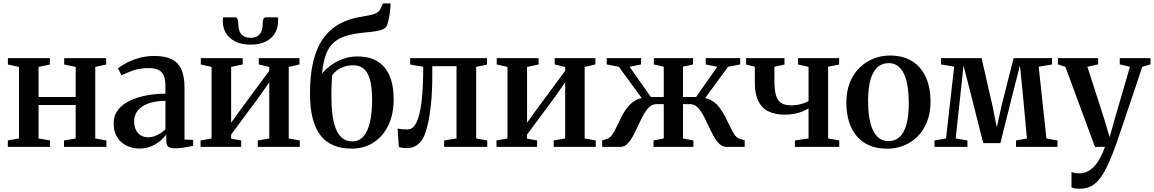

<svg xmlns="http://www.w3.org/2000/svg" viewBox="-20 -882 6929 1153"><path d="M27 0V-38.5L94 -50.5V-480L27.5 -494.5V-533H279.5V-494.5L211.5 -480V-299.5H434.5V-480L365.5 -494.5V-533H617.5V-494.5L552 -480V-50.5L619 -38.5V0H364.5V-38.5L434.5 -50.5V-251.5H211.5V-50.5L280.5 -38.5V0Z M817.5 10Q776 10 740.8 -7Q705.5 -24 684 -57.5Q662.5 -91 662.5 -141Q662.5 -189 689.5 -223Q716.5 -257 761.2 -278Q806 -299 861.2 -309.2Q916.5 -319.5 973.5 -319.5V-361.5Q973.5 -399.5 964.8 -424Q956 -448.5 934 -460.8Q912 -473 872.5 -473Q818.5 -473 776.8 -458Q735 -443 710 -430L688.5 -471.5Q702.5 -484 734.2 -501.5Q766 -519 810.5 -532.5Q855 -546 907 -546Q972 -546 1011.8 -525.8Q1051.5 -505.5 1069.8 -463.8Q1088 -422 1088 -357V-44L1140 -42V-6.5Q1129 -4 1111.2 -0.5Q1093.5 3 1073.2 5.8Q1053 8.5 1034 8.5Q1005 8.5 991.8 0Q978.5 -8.5 978.5 -37V-74Q968 -58.5 945.5 -38.8Q923 -19 890.8 -4.5Q858.5 10 817.5 10ZM869.5 -57.5Q896 -57.5 924.2 -71Q952.5 -84.5 973.5 -106V-276.5Q912.5 -276 870.5 -260.5Q828.5 -245 807 -218Q785.5 -191 785.5 -155Q785.5 -123.5 796.5 -101.5Q807.5 -79.5 826.5 -68.5Q845.5 -57.5 869.5 -57.5Z M1184.5 0V-38.5L1250.5 -50.5V-480L1186 -495V-533H1437.5V-495L1368 -480V-145L1426 -225.5L1597 -457V-480L1534 -495V-533H1778.5V-495L1714 -480V-50.5L1780.5 -38.5V0H1528V-38.5L1597 -50.5V-388L1536.5 -301L1368 -74V-49.5L1428.5 -38.5V0ZM1391.5 -778Q1403.5 -778 1407.2 -765.5Q1411 -753 1411 -737.5Q1411 -715 1417.8 -696.2Q1424.5 -677.5 1440.8 -666.2Q1457 -655 1485 -655Q1512.5 -655 1528.2 -666.2Q1544 -677.5 1550.8 -696.2Q1557.5 -715 1557.5 -737.5Q1557.5 -753 1561.2 -765.5Q1565 -778 1577 -778H1649Q1649.5 -773 1649.8 -766.8Q1650 -760.5 1650 -755.5Q1650 -715 1631.5 -683Q1613 -651 1576 -632.5Q1539 -614 1484.5 -614Q1431 -614 1393.8 -632.5Q1356.5 -651 1337.2 -683Q1318 -715 1318 -755.5Q1318 -761 1318.5 -766.5Q1319 -772 1319.5 -778Z M2091 10.5Q2030 10.5 1983.2 -9Q1936.5 -28.5 1905 -68.8Q1873.5 -109 1857.5 -171.8Q1841.5 -234.5 1841.5 -321.5Q1841.5 -430 1860.8 -511Q1880 -592 1919 -648.2Q1958 -704.5 2017.2 -737.8Q2076.5 -771 2156.5 -782.5Q2203.5 -789.5 2230.2 -799.2Q2257 -809 2265.5 -830.5L2279.5 -861.5H2325.5Q2325 -838.5 2322.2 -815Q2319.5 -791.5 2314.8 -769.5Q2310 -747.5 2304 -729Q2296.5 -714 2279.2 -706.2Q2262 -698.5 2236.5 -694.5Q2211 -690.5 2178 -687.5Q2110 -681.5 2062.5 -667.8Q2015 -654 1984.8 -627.2Q1954.5 -600.5 1937.5 -555.2Q1920.5 -510 1914 -440.5Q1938 -468.5 1970 -491.8Q2002 -515 2041.8 -529Q2081.5 -543 2127.5 -543Q2178 -543 2217.8 -527.8Q2257.5 -512.5 2285.8 -481Q2314 -449.5 2329 -400.8Q2344 -352 2344 -285Q2344 -197 2312.5 -130.5Q2281 -64 2224.2 -26.8Q2167.5 10.5 2091 10.5ZM2095 -33Q2137 -33 2163.2 -63.5Q2189.5 -94 2202 -149.5Q2214.5 -205 2214.5 -280Q2214.5 -340.5 2206.8 -381Q2199 -421.5 2184.2 -445.5Q2169.5 -469.5 2148.2 -479.8Q2127 -490 2099.5 -490Q2070 -490 2045.2 -481.2Q2020.5 -472.5 2002.8 -459Q1985 -445.5 1975 -431Q1973 -411.5 1972 -391.5Q1971 -371.5 1970.5 -350.2Q1970 -329 1970 -305.5Q1970 -250.5 1975.5 -201.2Q1981 -152 1994.8 -114.2Q2008.5 -76.5 2033 -54.8Q2057.5 -33 2095 -33Z M2420 7.5Q2405 7.5 2393.8 5.5Q2382.5 3.5 2375 1L2368 -110Q2378 -107.5 2394.8 -106Q2411.5 -104.5 2427.5 -104.5Q2460 -104.5 2480.8 -146.2Q2501.5 -188 2511.5 -271.8Q2521.5 -355.5 2521.5 -481L2443 -494.5V-533H2904.5V-494L2839.5 -480.5V-50.5L2906 -38.5V0H2647V-38.5L2721.5 -50.5V-484.5H2576V-434Q2576 -329.5 2568 -255.2Q2560 -181 2548.5 -133.2Q2537 -85.5 2525 -61Q2509.5 -29 2484.5 -10.8Q2459.5 7.5 2420 7.5Z M2961.5 0V-38.5L3027.5 -50.5V-480L2963 -495V-533H3214.5V-495L3145 -480V-145L3203 -225.5L3374 -457V-480L3311 -495V-533H3555.5V-495L3491 -480V-50.5L3557.5 -38.5V0H3305V-38.5L3374 -50.5V-388L3313.5 -301L3145 -74V-49.5L3205.5 -38.5V0Z M3596 0V-39L3627.5 -49Q3644.5 -55 3658 -75.5Q3671.5 -96 3685 -124.8Q3698.5 -153.5 3714 -184Q3729.5 -214.5 3750.8 -240.5Q3772 -266.5 3801 -281.8Q3830 -297 3870.5 -294.5L3863 -253L3696 -481L3623.5 -495V-533H3830V-495L3761 -481L3888.5 -299.5H3966V-481.5L3906.5 -495V-533H4142V-495L4081.5 -481.5V-299.5H4160L4287.5 -481L4218 -495V-533H4425V-495L4352.5 -481L4185 -253L4178 -294.5Q4218.5 -297 4247.5 -281.8Q4276.5 -266.5 4297.2 -240.2Q4318 -214 4333.8 -183.8Q4349.5 -153.5 4362.8 -124.8Q4376 -96 4389.8 -75.2Q4403.5 -54.5 4421 -49L4452 -39V0H4342.5Q4318.5 0 4299.5 -18.5Q4280.5 -37 4264.5 -66.2Q4248.5 -95.5 4233.5 -128.2Q4218.5 -161 4202.8 -190.2Q4187 -219.5 4168.2 -238Q4149.5 -256.5 4125.5 -256.5H4081.5V-50.5L4144 -38.5V0H3904.5V-38.5L3966 -50.5V-256.5H3920.5Q3896.5 -256.5 3877.8 -238Q3859 -219.5 3843.2 -190.2Q3827.5 -161 3812.5 -128.2Q3797.5 -95.5 3781.8 -66.2Q3766 -37 3747.8 -18.5Q3729.5 0 3706 0Z M4753.5 0V-38.5L4835.5 -50.5V-231.5Q4819.5 -221.5 4798.8 -212.8Q4778 -204 4752 -198.8Q4726 -193.5 4694 -193.5Q4633 -193.5 4593 -214Q4553 -234.5 4533 -276.8Q4513 -319 4513 -383.5V-481.5L4460.5 -494.5V-533H4691V-494.5L4630.5 -481V-396Q4630.5 -341 4640.2 -309Q4650 -277 4671.8 -263.2Q4693.5 -249.5 4730 -249.5Q4762 -249.5 4790.5 -257.2Q4819 -265 4835.5 -274.5V-481L4772.5 -494.5V-533H5019V-494.5L4953 -481.5V-50.5L5020 -38.5V0Z M5062.5 -264Q5062.5 -334.5 5084 -387.5Q5105.5 -440.5 5142.8 -476.2Q5180 -512 5226.5 -530.2Q5273 -548.5 5323 -548.5Q5406 -548.5 5460.2 -513Q5514.5 -477.5 5541.2 -415.5Q5568 -353.5 5568 -273Q5568 -202.5 5546.5 -149.2Q5525 -96 5488 -60.2Q5451 -24.5 5404.5 -6.8Q5358 11 5308 11Q5246 11 5200 -9Q5154 -29 5123.5 -66Q5093 -103 5077.8 -153.5Q5062.5 -204 5062.5 -264ZM5316.5 -34.5Q5355.5 -34.5 5382.5 -59.5Q5409.5 -84.5 5423.5 -135Q5437.5 -185.5 5437.5 -262Q5437.5 -313 5431.2 -356.8Q5425 -400.5 5410.8 -433.2Q5396.5 -466 5373.2 -484.5Q5350 -503 5316.5 -503Q5276.5 -503 5249 -478Q5221.5 -453 5207.2 -402.8Q5193 -352.5 5193 -275Q5193 -224 5199.5 -180Q5206 -136 5220.8 -103.2Q5235.5 -70.5 5259 -52.5Q5282.5 -34.5 5316.5 -34.5Z M5591.5 0V-38.5L5661 -50.5L5710 -482L5631 -495V-533H5874.5L5939.5 -249L5966 -117.5L5995 -249L6067 -533H6297.5V-495L6217.5 -481.5L6264 -50.5L6330.5 -38.5V0H6081.5V-38.5L6147 -50.5L6121 -331L6105 -489L6065 -332L5987.5 -22.5H5884.5L5806 -333L5766 -489L5749.5 -332.5L5719 -50.5L5789.5 -38.5V0Z M6464 251.5Q6448 251.5 6435 249.5Q6422 247.5 6414.5 243.5V150.5Q6421.5 154.5 6435.2 156.8Q6449 159 6463 159Q6487.5 159 6509.2 148.5Q6531 138 6550.2 117.8Q6569.5 97.5 6585.8 67.8Q6602 38 6615.5 0H6555.5L6378 -480.5L6333 -495.5V-533H6574.5V-495.5L6510 -481L6609.5 -172.5L6643.5 -58L6675 -170.5L6765.5 -481L6704.5 -495.5V-533H6889V-495.5L6839.5 -481Q6815.5 -408 6792.2 -339.2Q6769 -270.5 6748.8 -210.5Q6728.5 -150.5 6712.5 -103Q6696.5 -55.5 6685.8 -24.8Q6675 6 6671.5 15Q6642 93.5 6613.5 146.2Q6585 199 6549.8 225.2Q6514.5 251.5 6464 251.5Z"/></svg>

Font: Merriweather 72pt SemiBold
Style: Regular
Weight: 600
Version: Version 2.100